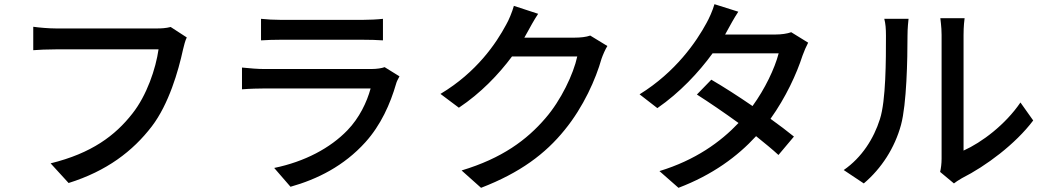

<svg xmlns="http://www.w3.org/2000/svg" viewBox="-20 -844 5000 918"><path d="M873 -665 796 -715C774 -709 749 -708 732 -708C682 -708 312 -708 247 -708C214 -708 167 -712 139 -716V-604C164 -606 204 -608 247 -608C312 -608 679 -608 738 -608C725 -516 682 -388 613 -301C531 -196 418 -111 222 -63L308 31C490 -26 615 -121 706 -240C787 -346 833 -505 855 -607C860 -627 865 -649 873 -665Z M1228 -754V-651C1256 -653 1292 -654 1324 -654C1381 -654 1656 -654 1712 -654C1746 -654 1786 -653 1811 -651V-754C1786 -751 1745 -749 1713 -749C1655 -749 1381 -749 1324 -749C1291 -749 1254 -751 1228 -754ZM1890 -479 1819 -523C1806 -518 1782 -514 1755 -514C1697 -514 1301 -514 1243 -514C1214 -514 1176 -517 1137 -521V-417C1175 -420 1219 -421 1243 -421C1316 -421 1703 -421 1752 -421C1734 -355 1698 -280 1641 -221C1559 -136 1437 -71 1291 -41L1369 49C1497 13 1624 -50 1727 -164C1801 -246 1846 -347 1874 -444C1876 -453 1884 -468 1890 -479Z M2553 -778 2437 -816C2429 -787 2412 -746 2400 -726C2353 -638 2260 -499 2086 -395L2174 -329C2279 -399 2364 -488 2428 -574H2740C2722 -490 2662 -364 2588 -279C2499 -175 2380 -87 2187 -29L2280 54C2467 -18 2588 -109 2680 -223C2770 -333 2829 -467 2856 -563C2863 -583 2874 -608 2884 -624L2802 -674C2783 -667 2755 -664 2727 -664H2487L2501 -689C2512 -709 2533 -748 2553 -778Z M3510 -788 3396 -824C3388 -795 3370 -755 3358 -734C3310 -645 3211 -500 3038 -393L3123 -327C3230 -401 3321 -498 3387 -589H3703C3684 -516 3637 -418 3578 -337C3511 -383 3441 -428 3381 -463L3312 -392C3370 -355 3442 -306 3511 -256C3425 -165 3304 -78 3133 -26L3224 54C3387 -8 3506 -96 3595 -193C3636 -160 3674 -129 3702 -103L3776 -191C3745 -216 3706 -246 3664 -276C3737 -378 3789 -491 3817 -578C3824 -598 3835 -623 3844 -640L3763 -690C3744 -683 3716 -679 3688 -679H3447L3458 -699C3469 -719 3490 -758 3510 -788Z M4475 -22 4541 33C4549 27 4561 18 4579 8C4694 -50 4835 -155 4920 -268L4859 -354C4787 -248 4674 -163 4587 -124C4587 -167 4587 -607 4587 -677C4587 -718 4591 -751 4592 -757H4476C4476 -751 4482 -718 4482 -677C4482 -607 4482 -134 4482 -85C4482 -62 4479 -39 4475 -22ZM4014 -31 4110 33C4195 -39 4258 -137 4288 -247C4315 -347 4319 -560 4319 -674C4319 -709 4323 -746 4324 -754H4208C4214 -731 4216 -707 4216 -673C4216 -558 4216 -363 4187 -274C4158 -182 4101 -91 4014 -31Z"/></svg>

Font: Noto Sans CJK TC Medium
Style: Regular
Weight: 500
Designer: Ryoko NISHIZUKA 西塚涼子 (kana, bopomofo & ideographs); Paul D. Hunt (Latin, Greek & Cyrillic); Sandoll Communications 산돌커뮤니
Foundry: Adobe
Version: Version 2.004;hotconv 1.0.118;makeotfexe 2.5.65603